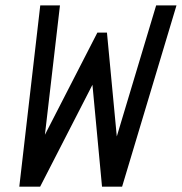

<svg xmlns="http://www.w3.org/2000/svg" viewBox="-20 -704 686 724"><path d="M52.7 0Q52.7 -1 53 -2Q53.2 -2.9 53.2 -3.9L131.8 -683.6H206.1L149.4 -195.8L347.2 -581.1H383.3L420.4 -189.5L568.8 -683.6H645.5L440.4 0H364.7L328.6 -384.3L131.3 0Z"/></svg>

Font: Anka/Coder
Style: Italic
Weight: 400
Italic angle: -12°
Monospace: yes
Version: Version 001.100